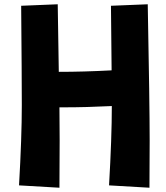

<svg xmlns="http://www.w3.org/2000/svg" viewBox="-20 -811 776 898"><path d="M258 -309Q259 -223 259 -153L258 67L69 56Q82 -169 82 -320Q82 -449 79 -784L250 -791Q253 -615 255 -475Q371 -475 502 -482Q501 -604 499 -784L671 -791Q680 -322 680 -153L679 67L490 56Q503 -167 503 -315Q384 -309 278 -309Z"/></svg>

Font: KN Bobohei
Style: Bold
Weight: 700
Designer: Kingnam Type Foundry
Version: Version 1.710;March 18, 2023